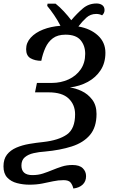

<svg xmlns="http://www.w3.org/2000/svg" viewBox="-24 -870 648 1102"><path d="M397 212Q392 191 381 177.5Q370 164 341 164Q310 164 280.5 170.5Q251 177 218 183.5Q185 190 145 190Q108 190 73.5 181Q39 172 17.5 149Q-4 126 -4 85Q-4 43 16 17.5Q36 -8 69.5 -22.5Q103 -37 144 -44Q185 -51 225 -55Q313 -65 360 -98Q407 -131 407 -214Q407 -269 370 -304.5Q333 -340 255 -340H177L188 -394H273Q325 -394 369 -414Q413 -434 439 -471.5Q465 -509 465 -561Q465 -608 438.5 -639.5Q412 -671 352 -671Q307 -671 279.5 -650.5Q252 -630 236.5 -595.5Q221 -561 213 -521Q177 -521 151.5 -535.5Q126 -550 126 -588Q126 -625 152.5 -654Q179 -683 223.5 -700.5Q268 -718 323 -722Q308 -752 286.5 -783.5Q265 -815 247 -836L249 -849H295Q319 -830 343 -804Q367 -778 385 -754Q418 -793 451.5 -821.5Q485 -850 530 -850Q550 -850 563 -840.5Q576 -831 576 -812Q576 -795 562 -782Q547 -790 528 -790Q495 -790 471 -768Q447 -746 426 -718Q495 -706 538 -666.5Q581 -627 581 -567Q581 -509 553.5 -467Q526 -425 480 -400Q434 -375 377 -368Q409 -364 444.5 -347.5Q480 -331 505 -298.5Q530 -266 530 -216Q530 -140 492.5 -95.5Q455 -51 388 -29.5Q321 -8 233 0Q200 2 169 9Q138 16 118.5 32.5Q99 49 99 80Q99 135 162 135Q195 135 222.5 126Q250 117 276.5 106Q303 95 331 86Q359 77 392 77Q432 77 451 95.5Q470 114 470 141Q470 171 450.5 189.5Q431 208 397 212Z"/></svg>

Font: Noto Serif Medium
Style: Italic
Weight: 500
Italic angle: -12°
Designer: Monotype Design Team
Foundry: Monotype Imaging Inc.
Version: Version 2.014; ttfautohint (v1.8.4.7-5d5b)